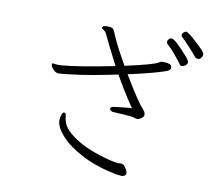

<svg xmlns="http://www.w3.org/2000/svg" viewBox="-87 -890 1174 1029"><g transform="rotate(10 500.0 -375.5)"><path d="M947 -661Q942 -654 930.5 -654Q919 -654 913.5 -662.5Q908 -671 874.5 -707.5Q841 -744 832.5 -750.5Q824 -757 824 -764.5Q824 -772 831 -779Q838 -786 845 -786Q858 -786 906 -740Q956 -696 956 -683Q956 -670 947 -661ZM397 -731Q399 -741 422.5 -741Q446 -741 453.5 -735.5Q461 -730 477 -690Q493 -650 551 -549Q708 -583 730 -599Q737 -604 745 -605H755Q795 -605 798 -588Q799 -585 799 -580Q799 -567 771 -558Q707 -536 575 -507Q655 -373 693 -331Q702 -322 702 -309.5Q702 -297 689 -288.5Q676 -280 669 -280Q662 -280 656 -282Q643 -288 597 -291Q551 -294 539 -294Q527 -294 521 -299Q515 -304 515 -309Q515 -319 532 -322Q591 -330 630 -332Q589 -389 527 -497Q394 -469 310.5 -458Q227 -447 210.5 -447Q194 -447 180 -462.5Q166 -478 166 -486.5Q166 -495 171 -495H173Q191 -492 200 -492L221 -493Q303 -499 504 -539Q448 -647 434.5 -677.5Q421 -708 414.5 -713.5Q408 -719 402.5 -722Q397 -725 397 -729ZM873 -608Q870 -607 864.5 -604Q859 -601 852 -601Q845 -601 839.5 -610Q834 -619 807 -652Q780 -685 758 -703Q753 -708 753 -715.5Q753 -723 759.5 -730Q766 -737 774 -737Q794 -737 863 -658Q883 -635 883 -626.5Q883 -618 873 -608ZM613 -29 624 -30Q638 -30 649.5 -12Q661 6 661 17V20Q658 35 635 35Q629 35 621.5 33.5Q614 32 604 31Q498 10 420 -30.5Q342 -71 300 -117.5Q258 -164 258 -201Q258 -218 263.5 -232Q269 -246 275 -246Q287 -246 287.5 -229.5Q288 -213 296.5 -190Q305 -167 336 -140Q394 -91 485 -60Q576 -29 613 -29Z"/></g></svg>

Font: ToneOZ-Pinyin-WenKai-Light
Style: Light
Weight: 300
Designer: Fontworks Inc.
Foundry: ToneOZ
Version: Version 0.240331